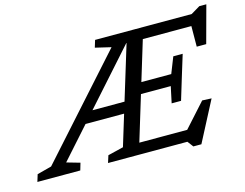

<svg xmlns="http://www.w3.org/2000/svg" viewBox="-176 -896 1400 1096"><g transform="rotate(-15 524.0 -348.0)"><path d="M114.5 -65 193 -42.5 180.5 0H-73L-60 -42.5L25.5 -65L535 -633.5L442 -655.5L455 -698H739.5L527 0H344.5L358 -42.5L450 -65L624 -634.5L622 -634ZM839.5 34.5 813.5 0H470L492 -66H856L802.5 -35.5L956 -206L1011 -203.5L887 34.5ZM230.5 -248.5 251.5 -314H548L526.5 -248.5ZM783.5 -235 804 -331.5H571L591.5 -397H824.5L862 -492H917.5L878 -363.5L839 -235ZM1005.5 -510.5 1006.5 -662 1028 -632H662L683.5 -698H1026L1079.5 -730H1121L1061.5 -510.5Z"/></g></svg>

Font: Newsreader 9pt
Style: Italic
Weight: 400
Italic angle: -17°
Designer: Hugues Gentile
Foundry: Production Type
Version: Version 1.003